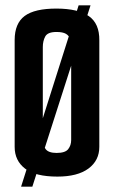

<svg xmlns="http://www.w3.org/2000/svg" viewBox="-20 -659 430 723"><path d="M196.2 6Q113.4 6 74.3 -24.1Q35.2 -54.2 35.2 -105.8V-508.3Q35.2 -570.7 72.9 -598.9Q110.7 -627 193.9 -626.7Q274.2 -626.3 314.4 -598.4Q354.7 -570.4 354 -507.3V-106.2Q354 -54.6 313.1 -24.3Q272.1 6 196.2 6ZM193.3 -83.1Q225.8 -83.1 236.9 -97.5Q248 -111.9 248 -131.7V-480.8Q248 -498.8 244 -511.8Q240 -524.8 228.2 -531.7Q216.4 -538.6 192.6 -538.6Q159.4 -538.6 150.3 -521.5Q141.2 -504.5 141.2 -481.8V-131.3Q141.2 -111.9 151.9 -97.5Q162.7 -83.1 193.3 -83.1ZM59.4 44 276.1 -638.9H320.9L101.8 44Z"/></svg>

Font: Smooch Sans Thin
Style: Regular
Weight: 100
Designer: Robert E. Leuschke
Foundry: Robert E. Leuschke
Version: Version 1.010